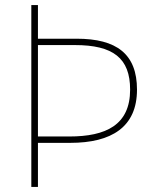

<svg xmlns="http://www.w3.org/2000/svg" viewBox="-20 -734 613 754"><path d="M518 -382C518 -522 438 -582 281 -582H129V-714H103V0H129V-173H256C418 -173 518 -235 518 -382ZM252 -198H129V-557H274C424 -557 491 -506 491 -382C491 -243 396 -198 252 -198Z"/></svg>

Font: Noto Sans Malayalam Thin
Style: Regular
Weight: 100
Designer: Jelle Bosma - Monotype Design Team
Foundry: Monotype Imaging Inc.
Version: Version 2.104